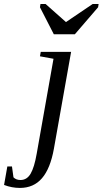

<svg xmlns="http://www.w3.org/2000/svg" viewBox="-127 -715 507 948"><path d="M-28.8 212.9Q-68.4 212.9 -106.9 198.2L-90.8 106.9H-67.9L-60.5 160.6Q-47.4 173.8 -25.9 173.8Q5.9 173.8 24.2 142.6Q42.5 111.3 54.2 43.9L137.2 -424.8L70.3 -437L74.2 -459H224.1L139.2 19Q121.6 117.2 80.3 165Q39.1 212.9 -28.8 212.9ZM98.1 -695.3 198.7 -606 330.6 -695.3H359.9L357.4 -679.2L242.7 -545.9H138.7L70.3 -679.2L72.8 -695.3Z"/></svg>

Font: Tinos
Style: Italic
Weight: 400
Italic angle: -16.333°
Designer: Steve Matteson
Foundry: Monotype Imaging Inc.
Version: Version 1.32